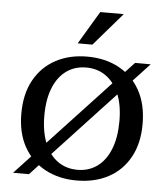

<svg xmlns="http://www.w3.org/2000/svg" viewBox="-52 -750 703 806"><g transform="rotate(5 300.0 -347.5)"><path d="M300 9Q225 9 167.5 -22Q110 -53 77.5 -111Q45 -169 45 -251Q45 -334 77.5 -392.5Q110 -451 167.5 -482Q225 -513 300 -513Q376 -513 433.5 -482Q491 -451 523.5 -392.5Q556 -334 556 -251Q556 -169 523.5 -110.5Q491 -52 433.5 -21.5Q376 9 300 9ZM300 -36Q348 -36 383.5 -62Q419 -88 438.5 -137Q458 -186 458 -255Q458 -322 438.5 -369Q419 -416 383.5 -441.5Q348 -467 300 -467Q252 -467 216.5 -441.5Q181 -416 161.5 -367.5Q142 -319 142 -251Q142 -183 161.5 -135Q181 -87 216.5 -61.5Q252 -36 300 -36ZM32 0 502 -504H568L99 0ZM255 -565 338 -704H437L317 -565Z"/></g></svg>

Font: Montagu Slab
Style: Bold
Weight: 700
Designer: Florian Karsten
Foundry: Florian Karsten
Version: Version 1.000